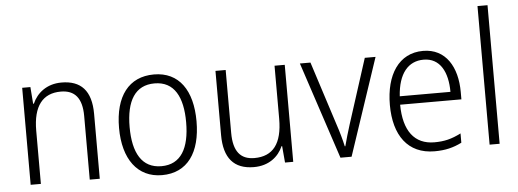

<svg xmlns="http://www.w3.org/2000/svg" viewBox="-50 -899 2832 1049"><g transform="rotate(-5 1366.0 -375.0)"><path d="M296 -542C215 -542 161 -497 136 -440H132L125 -532H80V0H136V-292C136 -427 189 -493 288 -493C364 -493 404 -448 404 -349V0H459V-356C459 -484 402 -542 296 -542Z M1013 -267C1013 -436 941 -542 803 -542C665 -542 588 -441 588 -267C588 -96 666 10 800 10C940 10 1013 -96 1013 -267ZM646 -267C646 -411 696 -493 802 -493C911 -493 956 -404 956 -267C956 -124 908 -39 801 -39C694 -39 646 -125 646 -267Z M1520 -532H1464V-241C1464 -105 1413 -39 1311 -39C1235 -39 1196 -85 1196 -187V-532H1140V-180C1140 -54 1194 10 1304 10C1386 10 1439 -34 1464 -91H1467L1475 0H1520Z M1779 0H1840L2018 -532H1959L1845 -177C1832 -135 1819 -92 1811 -60H1808C1800 -96 1788 -140 1774 -181L1661 -532H1603Z M2279 -542C2146 -542 2073 -429 2073 -263C2073 -97 2148 10 2295 10C2354 10 2398 -1 2444 -24V-75C2393 -49 2353 -39 2298 -39C2189 -39 2130 -116 2129 -260H2465V-300C2465 -437 2404 -542 2279 -542ZM2278 -494C2368 -494 2409 -415 2409 -306H2131C2139 -430 2193 -494 2278 -494Z M2652 0V-760H2597V0Z"/></g></svg>

Font: Noto Sans Khmer SemiCondensed Light
Style: Regular
Weight: 300
Width: 4
Designer: Danh Hong and the Monotype Design Team
Foundry: Monotype Imaging Inc.
Version: Version 2.004